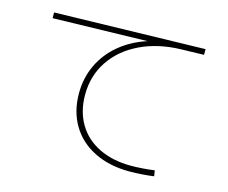

<svg xmlns="http://www.w3.org/2000/svg" viewBox="-97 -814 1132 952"><g transform="rotate(15 469.0 -338.0)"><path d="M296.9 -306.6Q296.9 -385.7 328.9 -452.9Q360.8 -520 419.7 -568.8Q478.5 -617.7 558.6 -643.6L74.2 -631.8V-661.1L846.7 -679.7V-650.4L730.5 -647.5Q612.8 -644.5 521.5 -600.8Q430.2 -557.1 379.2 -481Q328.1 -404.8 328.1 -307.6Q328.1 -221.7 366 -158Q403.8 -94.2 474.4 -59.8Q544.9 -25.4 639.6 -25.4Q666 -25.4 701.7 -28.1Q737.3 -30.8 758.8 -34.2L763.7 -4.9Q743.2 -1.5 706.3 1.2Q669.4 3.9 638.7 3.9Q536.1 3.9 458.7 -34.2Q381.3 -72.3 339.1 -142.6Q296.9 -212.9 296.9 -306.6Z"/></g></svg>

Font: Pretendard Thin
Style: Regular
Weight: 100
Designer: Base glyphs from Inter by Rasmus Andersson; Hangeul glyphs from Noto Sans CJK(Source Han Sans) by Jang Soo-young and Kan
Foundry: Kil Hyung-jin
Version: Version 1.309